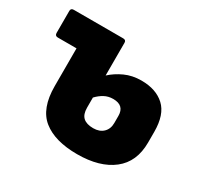

<svg xmlns="http://www.w3.org/2000/svg" viewBox="-115 -639 824 792"><g transform="rotate(30 297.0 -242.5)"><path d="M335 12Q229 12 172 -33.5Q115 -79 115 -185V-365H26Q12 -365 12 -379V-484Q12 -497 26 -497H261Q275 -497 275 -484V-328Q301 -352 336 -368Q371 -384 414 -384Q484 -384 524.5 -346.5Q565 -309 565 -227V-176Q565 -84 503.5 -36Q442 12 335 12ZM275 -175Q275 -143 291 -128.5Q307 -114 339 -114Q369 -114 386.5 -131Q404 -148 404 -176V-210Q404 -260 351 -260Q328 -260 309.5 -250Q291 -240 275 -223Z"/></g></svg>

Font: Sofia Sans Black
Style: Regular
Weight: 900
Designer: Botio Nikoltchev, Ani Petrova
Foundry: lettersoup
Version: Version 4.100; ttfautohint (v1.8.3)